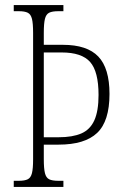

<svg xmlns="http://www.w3.org/2000/svg" viewBox="-20 -734 485 754"><path d="M34 0V-24H54Q77 -24 89 -30Q101 -36 105.5 -54Q110 -72 110 -108V-605Q110 -642 105.5 -660Q101 -678 89 -684Q77 -690 54 -690H34V-714H229V-690H209Q185 -690 173 -684Q161 -678 156.5 -660Q152 -642 152 -605V-558H227Q322 -558 366 -512Q410 -466 410 -365Q410 -258 361.5 -212Q313 -166 210 -166H152V-109Q152 -72 156.5 -54Q161 -36 173 -30Q185 -24 209 -24H229V0ZM210 -195Q265 -195 299.5 -210Q334 -225 350.5 -261.5Q367 -298 367 -361Q367 -453 334 -490.5Q301 -528 222 -528H152V-195Z"/></svg>

Font: Noto Serif Bengali ExtraCondensed ExtraLight
Style: Regular
Weight: 200
Width: 2
Designer: Juan Bruce, Universal Thirst, Indian Type Foundry and the Monotype Design Team.
Foundry: Monotype Imaging Inc.
Version: Version 2.003; ttfautohint (v1.8.4.7-5d5b)